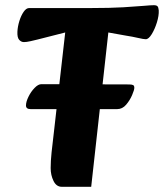

<svg xmlns="http://www.w3.org/2000/svg" viewBox="-20 -711 631 739"><path d="M98 -291Q80 -291 80 -305Q80 -319 89.5 -338.5Q99 -358 113 -372.5Q127 -387 139 -387L476 -386Q488 -386 492.5 -383.5Q497 -381 497 -373Q497 -365 488.5 -345Q480 -325 465.5 -308Q451 -291 431 -291ZM218 8Q197 8 186 -14.5Q175 -37 175 -64Q175 -91 178.5 -124.5Q182 -158 189 -216L231 -586L125 -559Q113 -556 97.5 -552.5Q82 -549 72 -549Q62 -549 54 -557.5Q46 -566 47 -589Q48 -609 54.5 -630Q61 -651 71 -665.5Q81 -680 92 -680H328Q405 -680 455 -683Q505 -686 533 -688.5Q561 -691 572 -691Q582 -691 586 -687Q590 -683 591 -671Q592 -651 584 -625Q576 -599 564 -579.5Q552 -560 541 -560Q533 -560 511.5 -565Q490 -570 464 -574L397 -586L331 8Z"/></svg>

Font: Alkatra
Style: Bold
Weight: 700
Designer: Suman Bhandary
Version: Version 1.100;gftools[0.9.22]